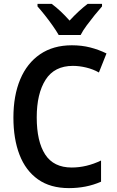

<svg xmlns="http://www.w3.org/2000/svg" viewBox="-20 -958 603 988"><path d="M335 10Q239 10 175.5 -35Q112 -80 80.5 -161.5Q49 -243 49 -353Q49 -466 84 -549.5Q119 -633 186.5 -679Q254 -725 350 -725Q400 -725 443.5 -714Q487 -703 528 -683L489 -585Q459 -602 423.5 -610.5Q388 -619 355 -619Q260 -619 214.5 -547.5Q169 -476 169 -354Q169 -230 212.5 -163Q256 -96 349 -96Q425 -96 500 -132V-23Q461 -6 420 2Q379 10 335 10ZM282 -778Q270 -799 251 -826Q232 -853 211 -879.5Q190 -906 173 -925V-938H246Q268 -922 291.5 -900Q315 -878 338 -852Q386 -904 431 -938H505V-925Q488 -906 467 -880Q446 -854 426 -827Q406 -800 395 -778Z"/></svg>

Font: Noto Sans Mono SemiCondensed SemiBold
Style: Regular
Weight: 600
Width: 4
Designer: Monotype Design Team
Foundry: Monotype Imaging Inc.
Version: Version 2.014; ttfautohint (v1.8.4.7-5d5b)